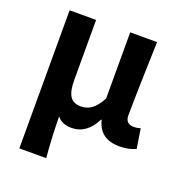

<svg xmlns="http://www.w3.org/2000/svg" viewBox="-133 -661 914 971"><g transform="rotate(20 324.0 -175.5)"><path d="M77.1 196.3V-546.9H219.7V-223.6Q219.7 -163.1 237.8 -136.2Q255.9 -109.4 295.9 -109.4Q328.1 -109.4 352.5 -127Q378.9 -145.5 403.3 -190.4V-546.9H547.9Q546.9 -496.1 543 -387.7Q538.1 -211.9 538.1 -148.4Q538.1 -103.5 585 -103.5Q601.6 -103.5 619.1 -109.4L635.7 -3.9Q598.6 13.7 548.8 13.7Q441.4 13.7 418.9 -82H416Q370.1 8.8 289.1 8.8Q236.3 8.8 210.9 -24.4Q211.9 85.9 221.7 196.3Z"/></g></svg>

Font: Bpmf GenYo Gothic B
Style: B
Weight: 700
Foundry: But Ko
Version: Version 1.320